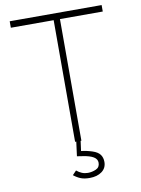

<svg xmlns="http://www.w3.org/2000/svg" viewBox="-101 -800 792 1082"><g transform="rotate(-10 295.0 -259.0)"><path d="M558 -696H313V0H277V-696H32V-733H558ZM232 183 254 160Q268 172 284 178.5Q300 185 318 185Q342 185 364.5 175Q387 165 387 139Q387 118 366.5 105.5Q346 93 305 87L273 82L285 -10H310L301 57Q331 60 365 71Q395 81 407.5 98Q420 115 420 140Q420 175 393 195Q366 215 323 215Q293 215 272.5 207Q252 199 232 183Z"/></g></svg>

Font: Kreadon
Style: Regular
Weight: 400
Designer: kohakuno
Foundry: StudioGnu
Version: Version 1.000;Glyphs 3.1.2 (3151)